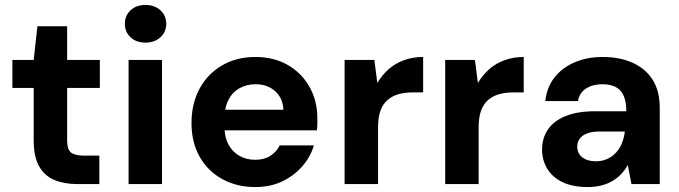

<svg xmlns="http://www.w3.org/2000/svg" viewBox="-20 -743 2742 775"><path d="M292 0Q239 0 199.5 -16.5Q160 -33 138 -71.5Q116 -110 116 -177V-388H30V-501H116L131 -637H251V-501H383V-388H251V-175Q251 -141 266 -128Q281 -115 317 -115H381V0Z M499 0V-501H634V0ZM567 -571Q530 -571 507 -592.5Q484 -614 484 -647Q484 -680 507 -701.5Q530 -723 567 -723Q604 -723 627.5 -701.5Q651 -680 651 -647Q651 -614 627.5 -592.5Q604 -571 567 -571Z M1011 12Q935 12 876.5 -20.5Q818 -53 785.5 -111Q753 -169 753 -246Q753 -324 785 -384Q817 -444 875.5 -478.5Q934 -513 1011 -513Q1086 -513 1142 -480.5Q1198 -448 1229.5 -392Q1261 -336 1261 -265Q1261 -255 1261 -243Q1261 -231 1259 -217H849V-300H1124Q1122 -347 1090.5 -375Q1059 -403 1012 -403Q977 -403 948 -387.5Q919 -372 902.5 -340.5Q886 -309 886 -261V-232Q886 -191 901.5 -161Q917 -131 945.5 -114.5Q974 -98 1010 -98Q1047 -98 1071.5 -114Q1096 -130 1109 -156H1247Q1233 -109 1199.5 -71Q1166 -33 1118.5 -10.5Q1071 12 1011 12Z M1371 0V-501H1491L1503 -408Q1522 -440 1548.5 -463.5Q1575 -487 1610.5 -500Q1646 -513 1688 -513V-370H1646Q1615 -370 1589.5 -363Q1564 -356 1545 -340Q1526 -324 1516 -297Q1506 -270 1506 -229V0Z M1777 0V-501H1897L1909 -408Q1928 -440 1954.5 -463.5Q1981 -487 2016.5 -500Q2052 -513 2094 -513V-370H2052Q2021 -370 1995.5 -363Q1970 -356 1951 -340Q1932 -324 1922 -297Q1912 -270 1912 -229V0Z M2353 12Q2290 12 2249 -8.5Q2208 -29 2188 -63.5Q2168 -98 2168 -139Q2168 -185 2191.5 -220Q2215 -255 2263 -274.5Q2311 -294 2383 -294H2508Q2508 -331 2498 -355Q2488 -379 2466.5 -391Q2445 -403 2411 -403Q2373 -403 2346 -386Q2319 -369 2313 -335H2181Q2187 -390 2217.5 -429.5Q2248 -469 2298.5 -491Q2349 -513 2412 -513Q2483 -513 2535 -489Q2587 -465 2615 -420Q2643 -375 2643 -309V0H2529L2514 -77Q2503 -57 2488 -41Q2473 -25 2453 -13Q2433 -1 2408 5.5Q2383 12 2353 12ZM2385 -92Q2411 -92 2431.5 -101.5Q2452 -111 2467 -127.5Q2482 -144 2490.5 -165.5Q2499 -187 2502 -211V-212H2399Q2368 -212 2348.5 -204Q2329 -196 2319.5 -182.5Q2310 -169 2310 -151Q2310 -132 2319.5 -119Q2329 -106 2346 -99Q2363 -92 2385 -92Z"/></svg>

Font: DM Sans 18pt
Style: Bold
Weight: 700
Designer: Colophon Foundry, Jonny Pinhorn
Foundry: Colophon Foundry
Version: Version 4.004;gftools[0.9.30]